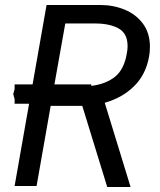

<svg xmlns="http://www.w3.org/2000/svg" viewBox="-20 -745 640 769"><path d="M96.5 -329.5H38.5V-348L33 -368.5L38.5 -388V-407H110.5L166.5 -725H382Q433.5 -725 479 -706.5Q524.5 -688 552.5 -650.2Q580.5 -612.5 580.5 -557.5Q580.5 -537.5 577 -518Q564 -445.5 516.2 -399Q468.5 -352.5 399.5 -333.5L503 4H409.5L309.5 -321H305.5H183L126.5 0H38.5ZM345.5 -407V-401Q403.5 -408 440.2 -437.2Q477 -466.5 488 -531Q491 -547 491 -560Q491 -611 455.2 -631Q419.5 -651 360 -651H241.5L198 -407Z"/></svg>

Font: JuliaMono
Style: Italic
Weight: 400
Italic angle: -9°
Monospace: yes
Designer: cormullion
Foundry: corm
Version: Version 0.057; ttfautohint (v1.8.4)